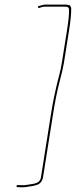

<svg xmlns="http://www.w3.org/2000/svg" viewBox="-20 -706 329 834"><path d="M155.8 -673.2C149.5 -670.7 145.9 -670.8 144.9 -673.7C143.9 -676.6 145.2 -678.7 148.8 -680C162.3 -683.7 170.3 -685.7 172.7 -686H264.7C270 -686 275.1 -685.3 279.9 -684C284.7 -682.7 287.8 -678 289.2 -670C290 -650 286.9 -618 280 -574L257.6 -433C254.8 -415 248.3 -387 238.3 -349C228.3 -311 218.9 -264.3 210.2 -209L167.1 63C164.9 76.5 159 86.5 149.3 93C140.1 98.2 126.4 101.9 108.1 104C102.3 104.7 96.8 105.5 91.7 106.5C86.5 107.5 81.1 107.8 75.3 107.5C69.5 107.2 63.1 107 56.1 107C52.8 107 51.3 105.5 51.8 102.5C52.3 99.5 54.2 98 57.5 98H64.5C69.2 98 73.8 98.2 78.5 98.5C83.1 98.8 87.8 98.5 92.6 97.5C97.4 96.5 105.6 95.3 117.1 93.9C128.6 92.5 138.1 89.5 145.6 85C152.2 81 156.4 73.7 158.1 63L201.2 -209C210.2 -266.3 222.2 -323 237.1 -379C242 -397.7 245.9 -415.7 248.6 -433L271 -574C275.8 -604.2 278.6 -627.4 279.5 -643.5C280 -653.2 280 -661.2 279.3 -667.5C278.7 -673.8 273.4 -677 263.3 -677H171.8C167.4 -677 162.1 -675.7 155.8 -673.2Z"/></svg>

Font: Proton
Style: LitCndIt
Weight: 500
Version: Version 1.017